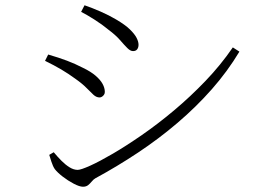

<svg xmlns="http://www.w3.org/2000/svg" viewBox="-20 -724 1040 729"><path d="M295 -15Q282 -15 260 -26.5Q238 -38 218 -53.5Q198 -69 188 -82Q181 -92 175 -110.5Q169 -129 167 -136L184 -146Q199 -128 214 -113Q229 -98 244.5 -88.5Q260 -79 275 -79Q287 -79 322.5 -95Q358 -111 408.5 -140.5Q459 -170 519 -211.5Q579 -253 641 -305Q703 -357 760.5 -417Q818 -477 864 -544L889 -528Q844 -453 784.5 -385.5Q725 -318 654 -257.5Q583 -197 504 -144.5Q425 -92 342 -47Q335 -43 328.5 -35Q322 -27 314.5 -21Q307 -15 295 -15ZM358 -354Q346 -354 335 -364Q324 -374 308.5 -390Q293 -406 266 -425Q240 -444 213 -460Q186 -476 151 -493L163 -517Q204 -505 234.5 -493.5Q265 -482 296 -466Q325 -452 343 -436.5Q361 -421 369.5 -405.5Q378 -390 378 -375Q378 -369 375 -364.5Q372 -360 367.5 -357Q363 -354 358 -354ZM485 -530Q475 -530 463.5 -541.5Q452 -553 435.5 -572Q419 -591 392 -611Q368 -631 338 -650Q308 -669 288 -679L301 -704Q330 -694 362 -680Q394 -666 421 -650Q455 -630 473 -612.5Q491 -595 498.5 -580.5Q506 -566 506 -554Q506 -544 501 -537Q496 -530 485 -530Z"/></svg>

Font: Noto Serif HK ExtraLight
Style: Regular
Weight: 200
Designer: Ryoko NISHIZUKA 西塚涼子 (kana & ideographs); Frank Grießhammer (Latin, Greek & Cyrillic); Wenlong ZHANG 张文龙 (bopomofo); San
Foundry: Adobe
Version: Version 2.002-H1;hotconv 1.1.0;makeotfexe 2.6.0